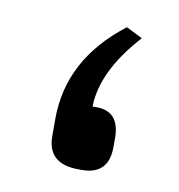

<svg xmlns="http://www.w3.org/2000/svg" viewBox="-47 -342 359 386"><g transform="rotate(10 132.5 -149.0)"><path d="M143.6 0C180.2 0 198.2 -19 198.2 -56.6V-74.7C198.2 -111.3 182.1 -129.4 150.4 -129.4H142.6C143.6 -177.7 168 -228.5 216.3 -281.7L183.1 -298.3C109.9 -242.2 73.2 -173.3 73.2 -91.8V-57.1C73.2 -19 94.2 0 136.7 0Z"/></g></svg>

Font: Samim
Style: Regular
Weight: 400
Foundry: DejaVu fonts team - Redesigned by Saber Rastikerdar
Version: Version 4.0.5